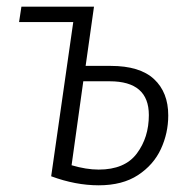

<svg xmlns="http://www.w3.org/2000/svg" viewBox="-20 -543 565 574"><path d="M483 -198Q483 -145 461 -97.5Q439 -50 392.5 -19.5Q346 11 275 11Q206 11 133 -16L199 -477H37L44 -523H261L236 -346H311Q398 -346 440.5 -306.5Q483 -267 483 -198ZM425 -199Q425 -300 308 -300H229L194 -49Q238 -36 275 -36Q353 -36 389 -84Q425 -132 425 -199Z"/></svg>

Font: Fira Sans Condensed Light
Style: Italic
Weight: 300
Width: 3
Italic angle: -8°
Designer: Carrois Corporate & Edenspiekermann AG
Foundry: Carrois Corporate GbR & Edenspiekermann AG
Version: Version 4.203